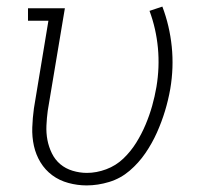

<svg xmlns="http://www.w3.org/2000/svg" viewBox="-20 -555 640 583"><path d="M243 8Q215 8 187.5 0.5Q160 -7 138.5 -23Q117 -39 103 -62Q89 -85 83 -112Q77 -139 78 -168Q79 -197 83 -226L127 -492H65V-530H177L125 -219Q122 -197 121 -174Q120 -151 124 -130Q128 -109 137.5 -89.5Q147 -70 163 -56.5Q179 -43 200.5 -36.5Q222 -30 244 -30Q273 -30 302.5 -41Q332 -52 354.5 -73.5Q377 -95 393.5 -121.5Q410 -148 422 -176.5Q434 -205 442 -233.5Q450 -262 455 -291Q465 -351 459.5 -409.5Q454 -468 434 -522L473 -535Q495 -477 501.5 -413.5Q508 -350 497 -285Q491 -251 481 -218Q471 -185 456.5 -152.5Q442 -120 421.5 -90Q401 -60 373.5 -36.5Q346 -13 311.5 -2.5Q277 8 243 8Z"/></svg>

Font: Iosevka Curly Slab XLtEx
Style: Italic
Weight: 200
Width: 7
Italic angle: -9°
Monospace: yes
Designer: Belleve Invis
Foundry: Belleve Invis
Version: Version 11.1.0; ttfautohint (v1.8.3)